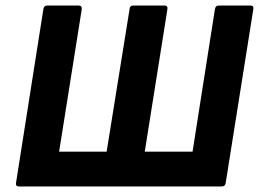

<svg xmlns="http://www.w3.org/2000/svg" viewBox="-20 -675 937 695"><path d="M49 0Q36 0 38 -13L137 -642Q139 -655 151 -655H264Q277 -655 276 -642L194 -126H366L449 -642Q450 -655 462 -655H575Q588 -655 586 -642L504 -126H677L758 -642Q760 -655 772 -655H886Q899 -655 897 -642L797 -13Q795 0 783 0Z"/></svg>

Font: Sofia Sans ExtraBold
Style: Italic
Weight: 800
Italic angle: -9°
Designer: Botio Nikoltchev, Ani Petrova
Foundry: lettersoup
Version: Version 4.100; ttfautohint (v1.8.4.7-5d5b)